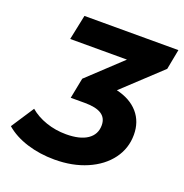

<svg xmlns="http://www.w3.org/2000/svg" viewBox="-162 -814 900 941"><g transform="rotate(20 288.0 -344.0)"><path d="M590 -595 394 -412Q467 -395 507 -349Q547 -303 547 -235Q547 -164 505.5 -108Q464 -52 390 -20Q316 12 222 12Q145 12 78 -9Q11 -30 -34 -69L44 -188Q79 -158 128.5 -141Q178 -124 233 -124Q305 -124 344 -150.5Q383 -177 383 -225Q383 -263 354.5 -281.5Q326 -300 268 -300H194L215 -407L389 -570H93L120 -700H610Z"/></g></svg>

Font: Montserrat Alternates
Style: Bold Italic
Weight: 700
Italic angle: -11.3°
Designer: Julieta Ulanovsky
Foundry: Julieta Ulanovsky
Version: Version 7.200